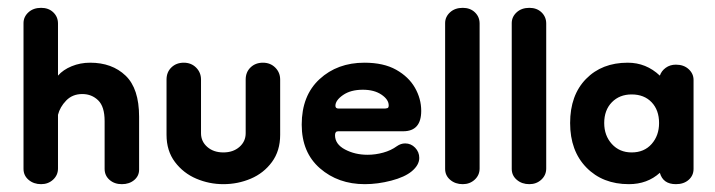

<svg xmlns="http://www.w3.org/2000/svg" viewBox="-20 -460 1825 490"><path d="M85 10Q66 10 53 -1Q40 -12 40 -29V-401Q40 -417 52.5 -428.5Q65 -440 85 -440Q104 -440 116 -428.5Q128 -417 128 -400V-267Q141 -282 163 -291Q185 -300 210 -300Q266 -300 300.5 -267Q335 -234 335 -162V-27Q335 -11 322.5 -0.5Q310 10 291 10Q272 10 259.5 -1Q247 -12 247 -29V-151Q247 -188 230.5 -204Q214 -220 190 -220Q165 -220 149 -203.5Q133 -187 128 -167V-30Q128 -13 115.5 -1.5Q103 10 85 10Z M607 -257Q607 -276 619.5 -288Q632 -300 651 -300Q670 -300 682.5 -287.5Q695 -275 695 -257V-116Q695 -75 674 -46.5Q653 -18 620 -4Q587 10 550 10Q514 10 481 -4Q448 -18 426.5 -46.5Q405 -75 405 -116V-257Q405 -276 417.5 -288Q430 -300 449 -300Q468 -300 480.5 -287.5Q493 -275 493 -257V-120Q493 -99 509 -85Q525 -71 550 -71Q575 -71 591 -85Q607 -99 607 -120Z M911 10Q843 10 796.5 -30.5Q750 -71 750 -142Q750 -216 795.5 -258Q841 -300 910 -300Q959 -300 991 -282Q1023 -264 1039 -236Q1055 -208 1055 -177Q1055 -125 1009 -125H843Q835 -125 835 -115Q835 -92 860.5 -78.5Q886 -65 918 -65Q938 -65 958 -70.5Q978 -76 993 -87Q1003 -94 1014 -94Q1029 -94 1039.5 -83Q1050 -72 1050 -57Q1050 -39 1031 -23Q1013 -8 978.5 1Q944 10 911 10ZM963 -183Q965 -183 968.5 -184Q972 -185 972 -191Q972 -206 953.5 -218.5Q935 -231 906 -231Q875 -231 855.5 -217.5Q836 -204 836 -190Q836 -183 844 -183Z M1161 10Q1142 10 1129 -1Q1116 -12 1116 -29V-401Q1116 -417 1128.5 -428.5Q1141 -440 1161 -440Q1180 -440 1192 -428.5Q1204 -417 1204 -400V-30Q1204 -13 1191.5 -1.5Q1179 10 1161 10Z M1331 10Q1312 10 1299 -1Q1286 -12 1286 -29V-401Q1286 -417 1298.5 -428.5Q1311 -440 1331 -440Q1350 -440 1362 -428.5Q1374 -417 1374 -400V-30Q1374 -13 1361.5 -1.5Q1349 10 1331 10Z M1585 10Q1518 10 1476.5 -32.5Q1435 -75 1435 -146Q1435 -217 1475.5 -258.5Q1516 -300 1582 -300Q1629 -300 1664 -267Q1668 -279 1679 -287Q1690 -295 1705 -295Q1725 -295 1737.5 -283.5Q1750 -272 1750 -256V-29Q1750 -12 1737.5 -1Q1725 10 1705 10Q1672 10 1664 -19Q1632 10 1585 10ZM1592 -71Q1624 -71 1643 -92.5Q1662 -114 1662 -146Q1662 -179 1643 -199Q1624 -219 1592 -219Q1561 -219 1541.5 -199Q1522 -179 1522 -146Q1522 -114 1541.5 -92.5Q1561 -71 1592 -71Z"/></svg>

Font: Dongle
Style: Bold
Weight: 700
Designer: Yanghee Ryu
Foundry: Yanghee Ryu
Version: Version 2.000